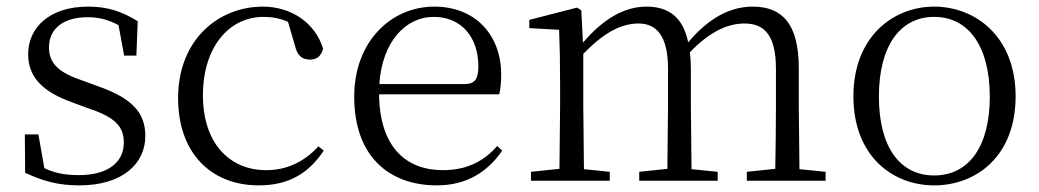

<svg xmlns="http://www.w3.org/2000/svg" viewBox="-20 -546 3138 580"><path d="M219 14C352 14 419 -53 419 -135C419 -204 381 -248 280 -284L231 -302C159 -326 128 -353 128 -403C128 -456 167 -494 245 -494C277 -494 307 -487 338 -470L355 -378H392L396 -482C347 -512 305 -526 246 -526C130 -526 65 -463 65 -382C65 -309 115 -267 195 -238L246 -219C328 -192 354 -164 354 -115C354 -57 308 -17 218 -17C175 -17 143 -24 114 -38L96 -140H55L56 -24C110 1 156 14 219 14Z M762 14C855 14 914 -25 958 -91L942 -104C897 -55 844 -32 784 -32C672 -32 593 -115 593 -258C593 -404 672 -495 776 -495C801 -495 825 -491 850 -480L871 -408C878 -379 891 -366 917 -366C937 -366 950 -376 956 -399C932 -477 860 -526 774 -526C640 -526 518 -426 518 -250C518 -85 616 14 762 14Z M1300 14C1388 14 1453 -26 1497 -91L1482 -105C1440 -57 1388 -32 1318 -32C1206 -32 1127 -102 1125 -261H1488C1492 -277 1494 -297 1494 -321C1494 -438 1418 -526 1292 -526C1161 -526 1050 -420 1050 -254C1050 -74 1155 14 1300 14ZM1126 -292C1134 -418 1204 -495 1290 -495C1376 -495 1425 -431 1425 -346C1425 -309 1416 -292 1383 -292Z M2320 0H2474V-27L2395 -35L2393 -227V-340C2393 -474 2343 -526 2254 -526C2186 -526 2121 -492 2059 -418C2043 -495 1999 -526 1933 -526C1866 -526 1802 -489 1741 -417L1736 -515L1723 -523L1579 -486V-461L1669 -456C1671 -406 1672 -354 1672 -286V-227L1670 -36L1584 -27V0H1822V-27L1744 -35L1742 -227V-383C1808 -452 1861 -475 1909 -475C1963 -475 1998 -438 1998 -338V-227L1996 -36L1911 -27V0H2148V-27L2069 -35L2067 -227V-338C2067 -356 2066 -373 2064 -388C2128 -455 2183 -475 2229 -475C2288 -475 2324 -441 2324 -338V-227C2324 -172 2323 -91 2322 -36L2236 -27V0Z M2802 14C2929 14 3048 -74 3048 -255C3048 -435 2927 -526 2802 -526C2678 -526 2558 -435 2558 -255C2558 -75 2676 14 2802 14ZM2802 -16C2699 -16 2635 -101 2635 -254C2635 -407 2699 -495 2802 -495C2905 -495 2970 -407 2970 -254C2970 -101 2905 -16 2802 -16Z"/></svg>

Font: Noto Serif CJK HK Light
Style: Regular
Weight: 300
Designer: Ryoko NISHIZUKA 西塚涼子 (kana & ideographs); Frank Grießhammer (Latin, Greek & Cyrillic); Wenlong ZHANG 张文龙 (bopomofo); San
Foundry: Adobe
Version: Version 2.001;hotconv 1.1.0;makeotfexe 2.6.0